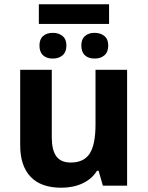

<svg xmlns="http://www.w3.org/2000/svg" viewBox="-20 -875 697 905"><path d="M269 9.8Q172.9 9.8 124 -42Q75.2 -93.8 75.2 -189.9V-545.9H224.1V-227.1Q224.1 -168 245.1 -138.7Q266.1 -109.4 312 -108.9Q374.5 -108.4 402.3 -150.4Q430.2 -192.4 430.2 -289.1V-545.9H579.1V0H464.8L444.8 -69.8H437Q413.1 -31.2 369.1 -10.7Q325.2 9.8 269 9.8ZM380.4 -705.1Q397.5 -720.2 425.8 -720.2Q454.1 -720.2 472.2 -705.1Q490.2 -690.4 490.2 -660.2Q490.2 -629.9 472.2 -614.3Q454.1 -598.6 425.8 -599.1Q397.5 -598.6 380.4 -614.3Q363.3 -629.9 363.3 -660.2Q363.3 -690.4 380.4 -705.1ZM183.1 -705.1Q200.2 -720.2 228.5 -720.2Q256.8 -720.2 274.9 -705.1Q293 -690.4 293 -660.2Q293 -629.9 274.9 -614.3Q256.8 -598.6 228.5 -599.1Q200.2 -598.6 183.1 -614.3Q166 -629.9 166 -660.2Q166 -690.4 183.1 -705.1ZM163.1 -855H494.1V-762.2H163.1Z"/></svg>

Font: NotoSans-Bold
Style: Bold
Weight: 700
Designer: Monotype Design team
Foundry: Monotype Imaging Inc.
Version: Version 1.04